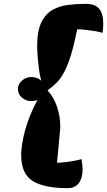

<svg xmlns="http://www.w3.org/2000/svg" viewBox="-20 -820 556 997"><path d="M332 157Q210 157 150 120Q90 83 90 -15Q90 -48 99 -95Q108 -142 127 -195.5Q146 -249 175 -301Q160 -295 143 -295Q115 -295 94 -313Q73 -331 73 -357Q73 -383 94 -401.5Q115 -420 143 -420Q173 -420 194 -401Q187 -426 182.5 -460Q178 -494 175.5 -527Q173 -560 173 -581Q173 -659 194.5 -703.5Q216 -748 252.5 -768.5Q289 -789 333.5 -794.5Q378 -800 424 -800Q475 -800 495.5 -774Q516 -748 516 -701Q516 -694 515.5 -678Q515 -662 511 -649Q501 -654 476.5 -658Q452 -662 425.5 -665Q399 -668 381 -668Q365 -588 348.5 -534.5Q332 -481 314 -447Q296 -413 274.5 -391Q253 -369 227 -351Q259 -316 276 -266Q293 -216 293 -163Q293 -159 292.5 -152.5Q292 -146 290.5 -128.5Q289 -111 285.5 -74.5Q282 -38 276 25Q294 25 319.5 22Q345 19 368.5 14.5Q392 10 402 6Q406 19 407.5 34.5Q409 50 409 58Q409 104 389.5 130.5Q370 157 332 157Z"/></svg>

Font: Lemon
Style: Regular
Weight: 400
Designer: Eduardo Rodriguez Tunni
Foundry: Eduardo Rodriguez Tunni
Version: Version 1.003; ttfautohint (v1.8.4.7-5d5b);gftools[0.9.24]